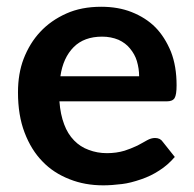

<svg xmlns="http://www.w3.org/2000/svg" viewBox="-20 -541 574 568"><path d="M158.7 -315.4H391.6Q391.6 -337.9 384.8 -360.8Q378.9 -380.4 364.3 -397.9Q351.6 -413.6 330.6 -423.3Q308.1 -432.6 282.2 -432.6Q229 -432.6 198.2 -401.9Q166.5 -370.1 158.7 -315.4ZM473.6 -241.2H155.8Q158.7 -202.1 169.9 -172.9Q180.2 -145 199.2 -125.5Q217.8 -106.4 242.2 -97.7Q267.6 -87.9 296.4 -87.9Q324.2 -87.9 348.6 -95.2Q365.7 -100.6 386.7 -110.4Q392.6 -113.3 402.3 -118.9Q412.1 -124.5 415 -126Q427.2 -132.8 438.5 -132.8Q454.1 -132.8 461.4 -121.6L497.1 -76.7Q476.6 -52.7 451.2 -36.6Q426.8 -20.5 397.9 -10.7Q365.7 0.5 341.3 3.4Q310.1 7.3 285.6 7.3Q231 7.3 186 -10.7Q138.2 -29.3 106 -63Q72.3 -97.2 52.7 -148.9Q33.2 -199.7 33.2 -267.6Q33.2 -323.2 49.8 -366.7Q67.9 -413.6 99.1 -446.8Q130.4 -480.5 176.3 -501Q220.7 -521 279.3 -521Q329.6 -521 369.1 -505.4Q411.1 -488.8 439.5 -460.4Q467.8 -431.6 485.8 -387.7Q502.4 -345.2 502.4 -288.6Q502.4 -260.7 496.6 -251Q490.7 -241.2 473.6 -241.2Z"/></svg>

Font: Lato-SemiBold
Style: Bold
Weight: 500
Designer: Lukasz Dziedzic with Adam Twardoch and Botio Nikoltchev
Foundry: tyPoland Lukasz Dziedzic
Version: ""